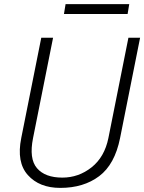

<svg xmlns="http://www.w3.org/2000/svg" viewBox="-20 -892 693 922"><path d="M652.8 -710.9 556.6 -229Q531.2 -102.5 456.3 -46.1Q381.3 10.3 269.5 10.3Q168.9 10.3 113.8 -51.3Q58.6 -112.8 82 -229L178.2 -710.9H234.9L138.7 -229Q118.7 -129.9 157.5 -84.5Q196.3 -39.1 279.3 -39.1Q357.4 -39.1 419.7 -88.4Q481.9 -137.7 500.5 -229L596.7 -710.9ZM592.8 -824.7H287.1L294.9 -872.1H600.6Z"/></svg>

Font: Franko
Style: Light Italic
Weight: 300
Designer: Google
Version: Version 1.200310; 2013